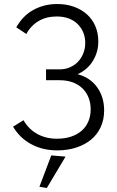

<svg xmlns="http://www.w3.org/2000/svg" viewBox="-20 -739 582 955"><path d="M265 9Q192 9 135 -22Q78 -53 45 -109L97 -141Q122 -97 165 -73Q208 -49 264 -49Q302 -49 333.5 -59.5Q365 -70 386.5 -89Q408 -108 419.5 -135Q431 -162 431 -195Q431 -227 420.5 -253.5Q410 -280 390 -299.5Q370 -319 341.5 -329.5Q313 -340 276 -340H209V-394H277Q305 -394 328.5 -404.5Q352 -415 368.5 -432.5Q385 -450 394.5 -474Q404 -498 404 -525Q404 -554 394 -578Q384 -602 365.5 -620Q347 -638 321 -647.5Q295 -657 262 -657Q210 -657 171.5 -634Q133 -611 111 -570L61 -603Q76 -630 96.5 -651.5Q117 -673 143 -688Q169 -703 199.5 -711Q230 -719 265 -719Q310 -719 347.5 -705.5Q385 -692 412 -668Q439 -644 454 -609.5Q469 -575 469 -533Q469 -480 442 -436Q415 -392 366 -370Q429 -353 463.5 -304.5Q498 -256 498 -190Q498 -144 481 -107Q464 -70 433 -44.5Q402 -19 359 -5Q316 9 265 9ZM176 190 235 34 306 40 213 196Z"/></svg>

Font: Rising Sun Light
Style: Regular
Weight: 300
Designer: Matt McInerney, Pablo Impallari, Rodrigo Fuenzalida (Raleway font), Stephen Hutchings (Greek), Cristiano Sobral (main ch
Foundry: The Rising Sun Project Authors
Version: Version 4.327; ttfautohint (v1.8.4.7-5d5b-dirty)